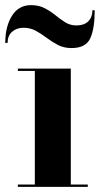

<svg xmlns="http://www.w3.org/2000/svg" viewBox="-42 -727 388 747"><path d="M49.5 -619Q23 -619 5.2 -603.5Q-12.5 -588 -12.5 -560H-21.5Q-21.5 -624 4.5 -665.5Q30.5 -707 78.5 -707Q109.5 -707 132.2 -695Q155 -683 174 -667.5Q193 -652 212.2 -640Q231.5 -628 255.5 -628Q285 -628 301.2 -643.8Q317.5 -659.5 317.5 -687H326.5Q326.5 -616 309.2 -578Q292 -540 236.5 -540Q206.5 -540 183.5 -552Q160.5 -564 140 -579.5Q119.5 -595 97.8 -607Q76 -619 49.5 -619ZM27.5 -9H93.5V-451H27.5V-460H233.5V-9H299.5V0H27.5Z"/></svg>

Font: Bodoni* 24pt
Style: Bold
Weight: 700
Version: Version 2.3